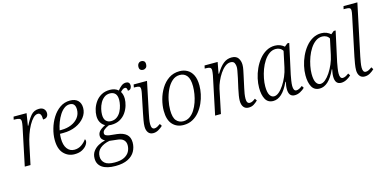

<svg xmlns="http://www.w3.org/2000/svg" viewBox="-88 -1266 4027 2011"><g transform="rotate(-15 1925.0 -260.0)"><path d="M126 -411Q129 -426 131 -440.5Q133 -455 133 -465Q133 -490 116 -497Q99 -504 69 -504H55L62 -536H203L182 -405H187Q216 -465 250 -505.5Q284 -546 339 -546Q375 -546 392.5 -527Q410 -508 410 -482Q410 -457 396 -442Q382 -427 353 -427Q354 -499 315 -499Q289 -499 264 -474Q239 -449 216 -407.5Q193 -366 175 -314Q157 -262 146 -208L102 0H40Z M579 10Q510 10 462.5 -39.5Q415 -89 415 -189Q415 -246 432.5 -308Q450 -370 483.5 -424Q517 -478 565.5 -512Q614 -546 676 -546Q730 -546 760 -517Q790 -488 790 -436Q790 -381 754.5 -335.5Q719 -290 658.5 -263Q598 -236 522 -236H485Q484 -226 483 -211.5Q482 -197 482 -186Q482 -115 511 -75.5Q540 -36 589 -36Q633 -36 667 -59.5Q701 -83 721 -113Q729 -109 729 -95Q729 -74 712 -50Q695 -26 662 -8Q629 10 579 10ZM511 -272Q571 -272 619 -292.5Q667 -313 695 -350Q723 -387 723 -436Q723 -509 662 -509Q630 -509 602.5 -488.5Q575 -468 553 -433.5Q531 -399 515 -357Q499 -315 491 -272Z M961 240Q868 240 818 206Q768 172 768 108Q768 63 790.5 31.5Q813 0 848.5 -19.5Q884 -39 923 -48Q905 -56 893 -71Q881 -86 881 -108Q881 -134 898.5 -155.5Q916 -177 965 -202Q936 -217 919 -246.5Q902 -276 902 -318Q902 -353 914 -392.5Q926 -432 951 -467Q976 -502 1015 -524Q1054 -546 1108 -546Q1134 -546 1157.5 -538.5Q1181 -531 1198 -515Q1220 -543 1242 -559.5Q1264 -576 1291 -576Q1310 -576 1320.5 -565Q1331 -554 1331 -536Q1331 -517 1321 -502.5Q1311 -488 1289 -488Q1289 -525 1266 -525Q1253 -525 1241 -516.5Q1229 -508 1216 -494Q1225 -480 1230.5 -460.5Q1236 -441 1236 -416Q1236 -383 1224.5 -343.5Q1213 -304 1188.5 -268.5Q1164 -233 1124.5 -210.5Q1085 -188 1029 -188Q1013 -188 1002 -190Q971 -177 950.5 -160.5Q930 -144 930 -122Q930 -106 944.5 -98.5Q959 -91 978 -88L1062 -79Q1128 -71 1162.5 -40.5Q1197 -10 1197 48Q1197 99 1173 143Q1149 187 1096.5 213.5Q1044 240 961 240ZM1037 -226Q1075 -226 1102 -246Q1129 -266 1145 -297Q1161 -328 1168.5 -361Q1176 -394 1176 -419Q1176 -467 1155 -488.5Q1134 -510 1099 -510Q1062 -510 1036 -490Q1010 -470 993.5 -439.5Q977 -409 969.5 -376Q962 -343 962 -316Q962 -269 983 -247.5Q1004 -226 1037 -226ZM963 202Q1028 202 1066.5 182Q1105 162 1122 130.5Q1139 99 1139 62Q1139 26 1116.5 4Q1094 -18 1046 -22L966 -31Q902 -19 863 14Q824 47 824 103Q824 146 856 174Q888 202 963 202Z M1501 -658Q1483 -658 1471.5 -668Q1460 -678 1460 -699Q1460 -723 1472.5 -737Q1485 -751 1505 -751Q1522 -751 1533.5 -741Q1545 -731 1545 -710Q1545 -681 1531 -669.5Q1517 -658 1501 -658ZM1432 10Q1397 10 1378.5 -14.5Q1360 -39 1360 -80Q1360 -108 1367 -147.5Q1374 -187 1381 -221L1423 -426Q1425 -437 1426.5 -448Q1428 -459 1428 -467Q1428 -491 1415.5 -497.5Q1403 -504 1373 -504H1358L1364 -536H1509L1440 -206Q1434 -180 1428.5 -146Q1423 -112 1423 -90Q1423 -35 1457 -35Q1472 -35 1488 -43.5Q1504 -52 1522 -65L1537 -41Q1517 -22 1489.5 -6Q1462 10 1432 10Z M1762 10Q1687 10 1642 -39.5Q1597 -89 1597 -188Q1597 -245 1613.5 -307.5Q1630 -370 1663.5 -424.5Q1697 -479 1747 -512.5Q1797 -546 1864 -546Q1909 -546 1946 -525.5Q1983 -505 2005 -461.5Q2027 -418 2027 -347Q2027 -304 2017 -255.5Q2007 -207 1986 -160Q1965 -113 1933.5 -74.5Q1902 -36 1859 -13Q1816 10 1762 10ZM1769 -29Q1808 -29 1839 -50.5Q1870 -72 1893 -108Q1916 -144 1931 -187.5Q1946 -231 1953 -275Q1960 -319 1960 -356Q1960 -436 1932 -471.5Q1904 -507 1855 -507Q1808 -507 1772 -475Q1736 -443 1712 -392.5Q1688 -342 1676 -285Q1664 -228 1664 -178Q1664 -96 1693 -62.5Q1722 -29 1769 -29Z M2467 10Q2431 10 2412 -14.5Q2393 -39 2393 -83Q2393 -107 2398 -138Q2403 -169 2412 -211L2436 -318Q2438 -330 2442.5 -351Q2447 -372 2451 -394.5Q2455 -417 2455 -433Q2455 -456 2445 -477Q2435 -498 2402 -498Q2372 -498 2343 -475Q2314 -452 2289.5 -415.5Q2265 -379 2247 -337.5Q2229 -296 2221 -260L2167 0H2104L2191 -415Q2193 -428 2195 -442.5Q2197 -457 2197 -466Q2197 -490 2182.5 -497Q2168 -504 2138 -504H2126L2133 -536H2275L2252 -414H2258Q2298 -481 2337.5 -512.5Q2377 -544 2426 -544Q2477 -544 2498 -513Q2519 -482 2519 -440Q2519 -414 2512.5 -384Q2506 -354 2501 -329L2473 -200Q2466 -170 2461.5 -141Q2457 -112 2457 -88Q2457 -35 2491 -35Q2506 -35 2520.5 -42.5Q2535 -50 2552 -63L2567 -40Q2547 -20 2523 -5Q2499 10 2467 10Z M2734 10Q2676 10 2650 -37Q2624 -84 2624 -162Q2624 -209 2635.5 -261.5Q2647 -314 2670 -364.5Q2693 -415 2726 -456Q2759 -497 2802 -521.5Q2845 -546 2896 -546Q2928 -546 2954 -535Q2980 -524 2997 -508L3030 -535H3051L2980 -209Q2975 -184 2969.5 -149Q2964 -114 2964 -91Q2964 -35 2996 -35Q3023 -35 3061 -65L3076 -41Q3056 -21 3026.5 -5.5Q2997 10 2967 10Q2901 10 2901 -74Q2901 -95 2904 -113Q2907 -131 2911 -151H2906Q2868 -68 2825 -29Q2782 10 2734 10ZM2754 -35Q2780 -35 2807.5 -58Q2835 -81 2860.5 -119.5Q2886 -158 2906 -204.5Q2926 -251 2936 -300L2972 -469Q2961 -489 2941 -499.5Q2921 -510 2897 -510Q2858 -510 2825.5 -486.5Q2793 -463 2767.5 -424Q2742 -385 2725 -338.5Q2708 -292 2699 -245.5Q2690 -199 2690 -160Q2690 -94 2708 -64.5Q2726 -35 2754 -35Z M3237 10Q3179 10 3153 -37Q3127 -84 3127 -162Q3127 -209 3138.5 -261.5Q3150 -314 3173 -364.5Q3196 -415 3229 -456Q3262 -497 3305 -521.5Q3348 -546 3399 -546Q3431 -546 3457 -535Q3483 -524 3500 -508L3533 -535H3554L3483 -209Q3478 -184 3472.5 -149Q3467 -114 3467 -91Q3467 -35 3499 -35Q3526 -35 3564 -65L3579 -41Q3559 -21 3529.5 -5.5Q3500 10 3470 10Q3404 10 3404 -74Q3404 -95 3407 -113Q3410 -131 3414 -151H3409Q3371 -68 3328 -29Q3285 10 3237 10ZM3257 -35Q3283 -35 3310.5 -58Q3338 -81 3363.5 -119.5Q3389 -158 3409 -204.5Q3429 -251 3439 -300L3475 -469Q3464 -489 3444 -499.5Q3424 -510 3400 -510Q3361 -510 3328.5 -486.5Q3296 -463 3270.5 -424Q3245 -385 3228 -338.5Q3211 -292 3202 -245.5Q3193 -199 3193 -160Q3193 -94 3211 -64.5Q3229 -35 3257 -35Z M3725 10Q3690 10 3671.5 -14Q3653 -38 3653 -77Q3653 -106 3659.5 -145.5Q3666 -185 3673 -219L3761 -639Q3769 -676 3769 -694Q3769 -716 3755.5 -722Q3742 -728 3715 -728H3692L3700 -760H3850L3733 -206Q3728 -181 3722 -146.5Q3716 -112 3716 -88Q3716 -35 3749 -35Q3765 -35 3781.5 -43.5Q3798 -52 3815 -65L3830 -41Q3811 -22 3783.5 -6Q3756 10 3725 10Z"/></g></svg>

Font: Noto Serif SemiCondensed Light
Style: Italic
Weight: 300
Width: 4
Italic angle: -12°
Designer: Monotype Design Team
Foundry: Monotype Imaging Inc.
Version: Version 2.013; ttfautohint (v1.8.4.7-5d5b)